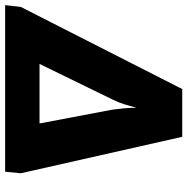

<svg xmlns="http://www.w3.org/2000/svg" viewBox="-29 -719 730 748"><g transform="rotate(90 336.0 -345.0)"><path d="M495 -690 637 -61 631 0H-18L-11 -61L309 -690ZM382 -512Q375 -486 368 -463.5Q361 -441 350 -419L211 -134H443L389 -419Q386 -441 384 -463.5Q382 -486 382 -512Z"/></g></svg>

Font: Exo 2 ExtraBold
Style: Italic
Weight: 800
Italic angle: -8°
Designer: Natanael Gama
Foundry: Natanael Gama
Version: Version 2.010